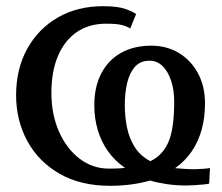

<svg xmlns="http://www.w3.org/2000/svg" viewBox="-20 -589 716 620"><path d="M335.5 11Q240 11 172 -28.2Q104 -67.5 68 -134Q32 -200.5 32 -281.5Q32 -366.5 68 -431.5Q104 -496.5 167.2 -532.8Q230.5 -569 312.5 -569Q360 -569 385 -560Q410 -551 419.5 -543.5L400.5 -497Q390 -504 373.5 -508.2Q357 -512.5 322 -512.5Q268 -512.5 228.5 -485.8Q189 -459 167.5 -409Q146 -359 146 -288.5Q146 -220.5 170 -165.2Q194 -110 236.2 -77.2Q278.5 -44.5 332 -44.5Q345 -44.5 353.8 -44.8Q362.5 -45 369.2 -45.5Q376 -46 383.5 -47Q351 -69.5 329 -100.2Q307 -131 295.8 -168.8Q284.5 -206.5 284.5 -249Q284.5 -309 307.2 -352.2Q330 -395.5 371.2 -418.5Q412.5 -441.5 468.5 -441.5Q518.5 -441.5 557.8 -417.8Q597 -394 619.5 -352Q642 -310 642 -255Q642 -210.5 631.5 -171.5Q621 -132.5 599.5 -100.8Q578 -69 545.5 -46Q557.5 -45 574.5 -43.8Q591.5 -42.5 609 -42.5Q625 -43 638 -44Q651 -45 658 -46.5L655.5 4Q649.5 5.5 636 6.8Q622.5 8 607.8 9Q593 10 582 10Q549.5 10 520 5.8Q490.5 1.5 464.5 -6Q437 2 404.5 6.5Q372 11 335.5 11ZM465.5 -68.5Q505.5 -87.5 524 -130.5Q542.5 -173.5 542.5 -261Q542.5 -298.5 532.5 -328.5Q522.5 -358.5 504.8 -375.8Q487 -393 463 -393Q433 -393 415.5 -373Q398 -353 390.5 -320.5Q383 -288 383 -250.5Q383 -212.5 390 -177.8Q397 -143 414.8 -114.5Q432.5 -86 465.5 -68.5Z"/></svg>

Font: Merriweather 20pt Medium
Style: Regular
Weight: 500
Version: Version 2.100